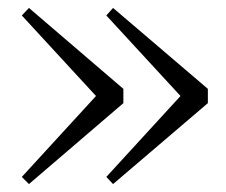

<svg xmlns="http://www.w3.org/2000/svg" viewBox="-20 -515 569 484"><path d="M265 -495 248 -476 435 -273 248 -69 265 -51 504 -255V-291ZM53 -495 35 -476 222 -273 35 -69 53 -51 291 -255V-291Z"/></svg>

Font: Noto Serif CJK SC Light
Style: Regular
Weight: 300
Designer: Ryoko NISHIZUKA 西塚涼子 (kana & ideographs); Frank Grießhammer (Latin, Greek & Cyrillic); Wenlong ZHANG 张文龙 (bopomofo); San
Foundry: Adobe
Version: Version 2.001;hotconv 1.1.0;makeotfexe 2.6.0